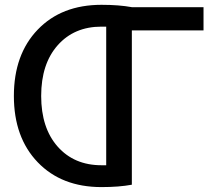

<svg xmlns="http://www.w3.org/2000/svg" viewBox="-20 -760 908 790"><path d="M397.5 -740.2Q469.7 -740.2 522.5 -730.5H817.4V-634.8H522.5V0Q469.7 9.8 397.5 9.8Q233.4 9.8 135.3 -92.3Q37.1 -194.3 37.1 -365.2Q37.1 -536.1 135.3 -638.2Q233.4 -740.2 397.5 -740.2ZM397.5 -80.1H417V-650.4H397.5Q285.2 -650.4 217.3 -573.7Q149.4 -497.1 149.4 -365.2Q149.4 -233.4 217.3 -156.7Q285.2 -80.1 397.5 -80.1Z"/></svg>

Font: GenEi M Gothic v2 Medium
Style: Regular
Weight: 500
Version: Version 2.0